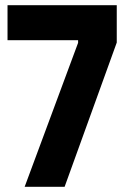

<svg xmlns="http://www.w3.org/2000/svg" viewBox="-20 -720 485 740"><path d="M430 -556 229 0H75L281 -555V-565H9V-700H430Z"/></svg>

Font: Phudu SemiBold
Style: Regular
Weight: 600
Version: Version 1.005;gftools[0.9.23]